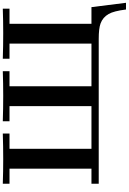

<svg xmlns="http://www.w3.org/2000/svg" viewBox="206 -932 921 1373"><g transform="rotate(-90 666.5 -245.5)"><path d="M39 0V-52H147V-638H39V-686Q128 -683 215 -683Q306 -683 398 -686V-638H289V-52H594V-638H486V-686Q578 -683 669 -683Q756 -683 844 -686V-638H736V-52H1041V-638H933V-686Q1024 -683 1116 -683Q1202 -683 1291 -686V-638H1183V-52H1302L1333 195H1285Q1274 107 1253 71Q1229 29 1185 13Q1149 0 1075 0Z"/></g></svg>

Font: CMU Serif
Style: Bold
Weight: 700
Version: Version 0.7.0